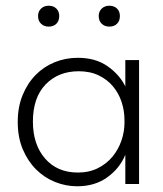

<svg xmlns="http://www.w3.org/2000/svg" viewBox="-20 -643 570 671"><path d="M250 8Q210 8 172.5 -7Q135 -22 106 -51Q77 -80 59.5 -121.5Q42 -163 42 -217Q42 -269 59 -310.5Q76 -352 104.5 -381Q133 -410 171 -425.5Q209 -441 252 -441Q314 -441 356 -411.5Q398 -382 418 -341V-433H466V0H418V-102Q398 -54 354.5 -23Q311 8 250 8ZM252 -40Q292 -40 322.5 -55.5Q353 -71 373.5 -96Q394 -121 404.5 -152Q415 -183 415 -213V-224Q415 -256 405 -286.5Q395 -317 375 -341Q355 -365 325 -379.5Q295 -394 255 -394Q184 -394 139.5 -348Q95 -302 95 -218Q95 -138 137.5 -89Q180 -40 252 -40ZM150 -550Q134 -550 123.5 -560Q113 -570 113 -587Q113 -603 123.5 -613Q134 -623 150 -623Q167 -623 177 -613Q187 -603 187 -587Q187 -570 177 -560Q167 -550 150 -550ZM362 -550Q346 -550 335.5 -560Q325 -570 325 -587Q325 -603 335.5 -613Q346 -623 362 -623Q379 -623 389 -613Q399 -603 399 -587Q399 -570 389 -560Q379 -550 362 -550Z"/></svg>

Font: Tilda Sans Light
Style: Regular
Weight: 300
Designer: ParaType Ltd
Foundry: ParaType Ltd
Version: Version 1.009